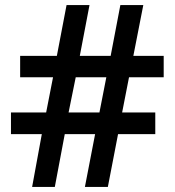

<svg xmlns="http://www.w3.org/2000/svg" viewBox="-20 -733 686 753"><path d="M486 -430H622V-514H503L542 -713H452L414 -514H293L331 -713H241L203 -514H59V-430H188L161 -292H23V-207H144L106 0H195L234 -207H353L313 0H403L443 -207H589V-292H459ZM249 -292 277 -430H397L370 -292Z"/></svg>

Font: Noto Sans Sinhala SemiBold
Style: Regular
Weight: 600
Designer: Jelle Bosma - Monotype Design Team
Foundry: Monotype Imaging Inc.
Version: Version 2.006